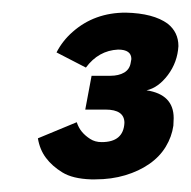

<svg xmlns="http://www.w3.org/2000/svg" viewBox="-20 -692 302 304"><path d="M131 -408H124Q95 -409 78.8 -419Q62.5 -429 52.8 -442Q43 -455 40 -473L101.5 -498.5Q104.5 -489.5 109.8 -483.2Q115 -477 122.8 -472Q130.5 -467 141 -467Q175.5 -467 177 -497.5Q177 -518.5 147 -518.5H115L125 -572H154.5Q168 -572 176.8 -577.2Q185.5 -582.5 187 -593L188 -598.5Q188 -613.5 167 -613.5Q136 -612 116 -585L69.5 -609Q79 -627.5 95 -641.5Q129.5 -672 179 -672Q223 -671 245.5 -654.5Q262.5 -641 262.5 -619Q261 -593.5 245.8 -573.2Q230.5 -553 212 -549Q255 -542.5 255 -505L254.5 -493Q252 -475.5 242.5 -459.8Q233 -444 216.5 -432.5Q200 -421 178.2 -414.5Q156.5 -408 131 -408Z"/></svg>

Font: Lucymar Sans
Style: Bold Italic
Weight: 700
Italic angle: -10°
Foundry: The League of Moveable Type (original font) / Main changes by Cristiano Sobral with portions from Mirco Monsees
Version: Version 2.00;August 30, 2020;FontCreator 13.0.0.2681 64-bit